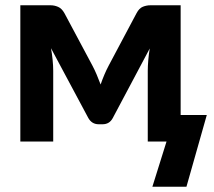

<svg xmlns="http://www.w3.org/2000/svg" viewBox="-20 -536 810 727"><path d="M763 -100.5 686 171H557L610.5 0H539.5V-268Q539.5 -286 541.5 -309Q543.5 -332 547 -352.5L407 -89Q394.5 -65.5 368.5 -65.5H353.5Q328 -65.5 314.5 -89L173 -353.5Q177 -333 179.2 -309.8Q181.5 -286.5 181.5 -268V0H57V-516H172Q186 -516 200 -510Q214 -504 224 -486L330 -287.5Q338.5 -271.5 346.2 -253.2Q354 -235 361 -216Q367.5 -235 375.2 -253.2Q383 -271.5 391.5 -287.5L497 -486Q507 -505 521 -510.5Q535 -516 549 -516H664V-100.5Z"/></svg>

Font: Lato 2
Style: Regular
Weight: 800
Designer: Lukasz Dziedzic with Adam Twardoch and Botio Nikoltchev
Foundry: tyPoland Lukasz Dziedzic
Version: Version 2.015; 2015-08-06; http://www.latofonts.com/